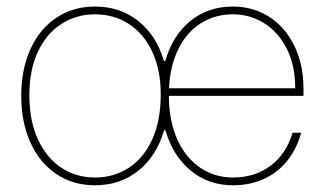

<svg xmlns="http://www.w3.org/2000/svg" viewBox="-20 -549 978 578"><path d="M43.9 -260.7Q43.9 -340.3 71.8 -401.4Q99.6 -462.4 149.9 -495.8Q200.2 -529.3 266.1 -529.3Q341.8 -529.3 396.5 -485.6Q451.2 -441.9 473.6 -365.2H477.5Q499.5 -441.9 552.7 -485.6Q606 -529.3 681.2 -529.3Q741.2 -529.3 789.6 -498.8Q837.9 -468.3 865.7 -411.9Q893.6 -355.5 893.6 -281.2V-260.3H488.3Q488.8 -183.6 514.4 -127.9Q540 -72.3 583.7 -43.5Q627.4 -14.6 681.2 -14.6Q746.6 -14.6 793.9 -49.6Q841.3 -84.5 860.8 -149.4H886.7Q873 -100.1 844.5 -64.7Q815.9 -29.3 774.4 -10.3Q732.9 8.8 681.2 8.8Q607.9 8.8 554.2 -35.4Q500.5 -79.6 478 -156.7H474.1Q451.2 -79.1 396.5 -35.2Q341.8 8.8 266.1 8.8Q200.2 8.8 149.9 -24.9Q99.6 -58.6 71.8 -119.6Q43.9 -180.7 43.9 -260.7ZM463.9 -264.6Q463.9 -339.4 438 -394Q412.1 -448.7 367.2 -477.3Q322.3 -505.9 266.1 -505.9Q209.5 -505.9 164.3 -476.6Q119.1 -447.3 93.5 -391.8Q67.9 -336.4 68.4 -260.3Q68.8 -183.1 95 -127.7Q121.1 -72.3 165.5 -43.5Q210 -14.6 266.1 -14.6Q322.3 -14.6 367.2 -43.5Q412.1 -72.3 438 -128.7Q463.9 -185.1 463.9 -264.6ZM681.2 -505.9Q627.9 -505.9 585.4 -479.5Q543 -453.1 517.6 -402.8Q492.2 -352.5 488.8 -283.2H868.7Q868.7 -352.1 843.3 -402.3Q817.9 -452.6 775.1 -479.2Q732.4 -505.9 681.2 -505.9Z"/></svg>

Font: Wand UI Pro
Style: Regular
Weight: 400
Designer: Andreas Faust
Version: Version 1.003;FEAKit 1.0